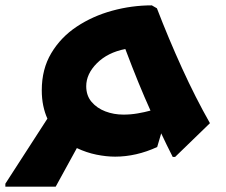

<svg xmlns="http://www.w3.org/2000/svg" viewBox="-43 -529 843 717"><path d="M543 -498Q586 -386 636.5 -275Q687 -164 741 -69L611 57H602Q590 34 579.5 12Q569 -10 559 -31L544 20Q505 38 465.5 47Q426 56 387 56Q354 56 317 48.5Q280 41 244 24L165 168H-23V157L134 -86Q124 -108 118.5 -134.5Q113 -161 113 -192Q113 -271 148.5 -330.5Q184 -390 243.5 -429.5Q303 -469 376 -489Q449 -509 524 -509ZM279 -207Q279 -172 299 -148.5Q319 -125 350.5 -113Q382 -101 418 -101Q445 -101 471 -105.5Q497 -110 519 -116Q496 -167 473.5 -222Q451 -277 425 -346Q359 -333 319 -293Q279 -253 279 -207Z"/></svg>

Font: Kufam
Style: Bold
Weight: 700
Designer: Wael Morcos, Artur Schmal
Foundry: Original Type
Version: Version 1.300; ttfautohint (v1.8.3)